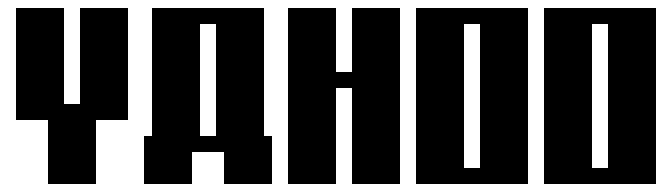

<svg xmlns="http://www.w3.org/2000/svg" viewBox="-20 -460 1680 480"><path d="M20 -440H140V-200H180V-440H300V-160H220V0H100V-160H20Z M360 -440H640V-120H660V0H540V-80H460V0H340V-120H360ZM480 -400V-120H520V-400Z M700 -440H820V-280H860V-440H980V0H860V-240H820V0H700Z M1020 -440H1300V0H1020ZM1140 -400V-40H1180V-400Z M1340 -440H1620V0H1340ZM1460 -400V-40H1500V-400Z"/></svg>

Font: SOV_poster
Style: Bold
Weight: 700
Version: Version 1.00